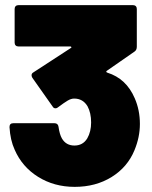

<svg xmlns="http://www.w3.org/2000/svg" viewBox="-20 -720 594 748"><path d="M525 -237Q525 -186 504 -135Q477 -69 415 -30.5Q353 8 271 8Q191 8 128.5 -31Q66 -70 37 -137Q20 -174 17 -225Q17 -240 32 -240H192Q206 -240 208 -226Q212 -197 221 -181Q237 -153 270 -153Q303 -153 320 -181Q335 -207 335 -243Q335 -280 321 -306Q303 -336 269 -336Q257 -336 243.5 -328Q230 -320 206 -302Q202 -298 196 -298Q189 -298 185 -305L106 -417Q103 -422 103 -427Q103 -434 110 -438L256 -533Q259 -534 258 -536.5Q257 -539 254 -539H52Q45 -539 41 -543Q37 -547 37 -554V-685Q37 -692 41 -696Q45 -700 52 -700H498Q505 -700 509 -696Q513 -692 513 -685V-538Q513 -525 504 -519L396 -444Q391 -440 398 -437Q472 -414 505 -337Q525 -291 525 -237Z"/></svg>

Font: Barlow Black
Style: Regular
Weight: 900
Designer: Jeremy Tribby
Foundry: Tribby Type
Version: Version 1.422